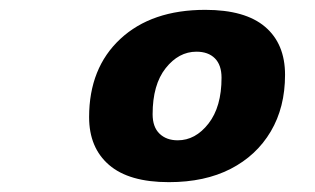

<svg xmlns="http://www.w3.org/2000/svg" viewBox="-20 -746 640 390"><path d="M323 -376Q242 -376 201.5 -411Q161 -446 161 -508Q161 -608 224.5 -667Q288 -726 397 -726Q478 -726 518.5 -691.5Q559 -657 559 -594Q559 -528 530 -479Q501 -430 448.5 -403Q396 -376 323 -376ZM341 -461Q377 -461 403.5 -495Q430 -529 430 -588Q430 -614 416.5 -627.5Q403 -641 379 -641Q343 -641 316.5 -607.5Q290 -574 290 -514Q290 -488 304 -474.5Q318 -461 341 -461Z"/></svg>

Font: Geist Mono ExtraBold
Style: Italic
Weight: 800
Italic angle: -12°
Monospace: yes
Designer: Basement.studio, Andrés Briganti, Mateo Zaragoza
Foundry: Basement.studio, Vercel, Andrés Briganti, Guido Ferreyra, Mateo Zaragoza
Version: Version 1.500; ttfautohint (v1.8.4.7-5d5b)